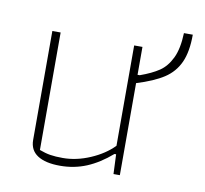

<svg xmlns="http://www.w3.org/2000/svg" viewBox="-66 -609 729 684"><g transform="rotate(10 299.0 -267.0)"><path d="M83 -70V-464H113V-39Q134 -31 152.5 -28Q171 -25 198 -25Q247 -25 297 -46.5Q347 -68 379 -101V-464H409V-363H417Q459 -378 485 -395.5Q511 -413 527.5 -447Q544 -481 546 -538H578Q578 -476 560.5 -437.5Q543 -399 507 -375.5Q471 -352 409 -333V0H386L383 -71H377Q333 -33 288.5 -14.5Q244 4 193 4Q140 4 111.5 -14.5Q83 -33 83 -70Z"/></g></svg>

Font: Athiti ExtraLight
Style: Regular
Weight: 275
Designer: CadsonDemak Team
Foundry: CadsonDemak
Version: Version 1.033